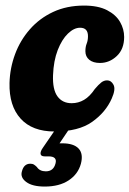

<svg xmlns="http://www.w3.org/2000/svg" viewBox="-20 -474 476 706"><path d="M274.5 -372Q252 -372 229.8 -350.5Q207.5 -329 192.2 -289.8Q177 -250.5 175 -197.5Q173 -145 191.2 -119.8Q209.5 -94.5 243.5 -94.5Q268 -94.5 289 -106.8Q310 -119 328.5 -146.5Q342 -162.5 352 -170.5Q362 -178.5 374 -178.5Q389 -178.5 397.5 -162Q406 -145.5 391 -112Q369 -61.5 319 -26Q269 9.5 180.5 9.5Q98.5 9.5 55.8 -37.8Q13 -85 15 -169Q16.5 -224 35.5 -275Q54.5 -326 89.8 -366.2Q125 -406.5 175.2 -430Q225.5 -453.5 289 -453.5Q341 -453.5 373.8 -436.5Q406.5 -419.5 421.5 -393.2Q436.5 -367 436.5 -338Q436.5 -293.5 409.5 -268Q382.5 -242.5 347.5 -242.5Q322.5 -242.5 308.2 -254.2Q294 -266 294 -285.5Q294 -302 298.8 -313.8Q303.5 -325.5 303.5 -341Q303.5 -372 274.5 -372ZM191 -8.5H240.5L199 53Q204 53 209 53Q251 53 269 72.2Q287 91.5 277.5 128Q267 166.5 232.5 189.2Q198 212 144.5 212Q99 212 76.5 195.2Q54 178.5 60.5 156.5Q67.5 128 91.5 128Q100 128 105.2 131.5Q110.5 135 115.5 140Q126 156 148.5 156Q176.5 156 184 127.5Q191.5 101 158.5 101H144.5Q130.5 101 129.2 92Q128 83 137.5 69.5Z"/></svg>

Font: Fraunces 144pt SuperSoft
Style: Bold Italic
Weight: 700
Italic angle: -16°
Version: Version 1.000;[0bf87f6ff]